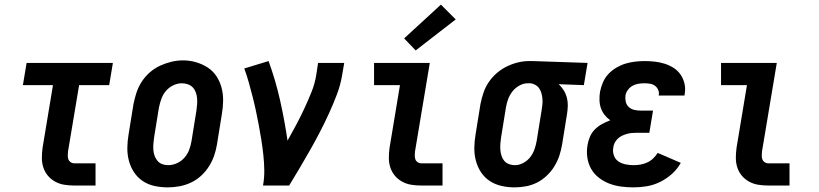

<svg xmlns="http://www.w3.org/2000/svg" viewBox="-20 -802 3540 830"><path d="M300 0Q278 0 257 -3.5Q236 -7 218 -17Q200 -27 187 -42.5Q174 -58 167.5 -77.5Q161 -97 161 -119Q161 -141 164 -163L209 -434H79L95 -530H468L452 -434H322L274 -147Q273 -138 273 -129.5Q273 -121 275.5 -113.5Q278 -106 285 -101Q292 -96 300 -96H393V0Z M705 8Q676 8 648 2Q620 -4 597 -19.5Q574 -35 559 -58Q544 -81 537 -108Q530 -135 530.5 -164Q531 -193 536 -222L557 -352Q562 -377 570 -401.5Q578 -426 592.5 -448.5Q607 -471 627.5 -489Q648 -507 672 -518Q696 -529 721 -535Q746 -541 771 -541Q800 -541 827.5 -533Q855 -525 878 -510Q901 -495 916 -472Q931 -449 938 -422Q945 -395 944.5 -366Q944 -337 939 -308L918 -178Q914 -153 905.5 -128.5Q897 -104 882.5 -81.5Q868 -59 848 -41Q828 -23 804 -12Q780 -1 754.5 3.5Q729 8 705 8ZM707 -88Q726 -88 745 -96.5Q764 -105 777.5 -120.5Q791 -136 798 -155Q805 -174 808 -193L829 -323Q831 -337 832 -350.5Q833 -364 832 -377Q831 -390 826.5 -402.5Q822 -415 813.5 -424Q805 -433 792.5 -437.5Q780 -442 766 -442Q747 -442 728.5 -433Q710 -424 697 -408.5Q684 -393 677.5 -374.5Q671 -356 667 -337L646 -207Q644 -193 643 -179.5Q642 -166 643 -153Q644 -140 648.5 -128Q653 -116 661 -106.5Q669 -97 681 -92.5Q693 -88 707 -88Z M1117 0Q1123 -33 1122.5 -66Q1122 -99 1118.5 -131.5Q1115 -164 1110 -196Q1105 -228 1099 -259.5Q1093 -291 1086.5 -322Q1080 -353 1072 -384Q1064 -415 1055.5 -445.5Q1047 -476 1036 -506L1141 -538Q1171 -456 1190.5 -369.5Q1210 -283 1223 -194Q1242 -228 1260.5 -262.5Q1279 -297 1295.5 -332.5Q1312 -368 1326.5 -404Q1341 -440 1347 -477L1355 -530H1468L1459 -477Q1452 -435 1436.5 -394Q1421 -353 1402.5 -312.5Q1384 -272 1363.5 -232.5Q1343 -193 1321 -154Q1299 -115 1276 -76.5Q1253 -38 1230 0Z M1800 0Q1778 0 1757 -3.5Q1736 -7 1718 -17Q1700 -27 1687 -42.5Q1674 -58 1667.5 -77.5Q1661 -97 1661 -119Q1661 -141 1664 -163L1709 -434H1597V-530H1838L1774 -147Q1773 -138 1773 -129.5Q1773 -121 1775.5 -113.5Q1778 -106 1785 -101Q1792 -96 1800 -96H1893V0ZM1777 -584 1727 -636 1886 -782 1950 -718Z M2204 8Q2175 8 2147 1.5Q2119 -5 2096.5 -20Q2074 -35 2059 -58Q2044 -81 2037 -108Q2030 -135 2030.5 -164Q2031 -193 2036 -222L2057 -352Q2062 -377 2070 -401Q2078 -425 2092.5 -446.5Q2107 -468 2127 -485.5Q2147 -503 2170.5 -514.5Q2194 -526 2218.5 -532Q2243 -538 2267 -538Q2271 -538 2275 -538Q2279 -538 2283 -538L2520 -530L2504 -434L2395 -438Q2408 -426 2417 -411.5Q2426 -397 2430.5 -380Q2435 -363 2434.5 -344.5Q2434 -326 2431 -308L2410 -178Q2406 -153 2398 -129Q2390 -105 2376.5 -83Q2363 -61 2343.5 -42.5Q2324 -24 2301 -12.5Q2278 -1 2253 3.5Q2228 8 2204 8ZM2206 -88Q2224 -88 2242 -97.5Q2260 -107 2272 -122.5Q2284 -138 2290.5 -156.5Q2297 -175 2300 -193L2321 -323Q2323 -336 2324.5 -348.5Q2326 -361 2325 -373.5Q2324 -386 2321 -397.5Q2318 -409 2311.5 -419Q2305 -429 2294.5 -435Q2284 -441 2272 -442H2267Q2265 -442 2263.5 -442Q2262 -442 2261 -442Q2243 -442 2225 -432Q2207 -422 2195 -406.5Q2183 -391 2176.5 -373Q2170 -355 2167 -337L2146 -207Q2144 -193 2143 -180Q2142 -167 2143 -154Q2144 -141 2148 -128.5Q2152 -116 2160 -106.5Q2168 -97 2180.5 -92.5Q2193 -88 2206 -88Z M2719 8Q2692 8 2665 4.5Q2638 1 2613.5 -8.5Q2589 -18 2568.5 -34Q2548 -50 2535.5 -72Q2523 -94 2519 -121Q2515 -148 2520 -176Q2523 -194 2530.5 -211.5Q2538 -229 2552 -243Q2566 -257 2583 -266Q2600 -275 2618 -282Q2604 -292 2593.5 -305.5Q2583 -319 2577.5 -335Q2572 -351 2571.5 -369.5Q2571 -388 2574 -406Q2578 -426 2586.5 -446Q2595 -466 2610 -482Q2625 -498 2644.5 -509.5Q2664 -521 2684 -527Q2704 -533 2725 -535.5Q2746 -538 2766 -538Q2789 -538 2811 -535.5Q2833 -533 2853.5 -526.5Q2874 -520 2892 -508.5Q2910 -497 2922 -479.5Q2934 -462 2939 -440.5Q2944 -419 2940 -397Q2940 -395 2939.5 -393Q2939 -391 2939 -389H2827Q2827 -389 2827.5 -390Q2828 -391 2828 -392Q2830 -403 2825 -414Q2820 -425 2811 -431.5Q2802 -438 2790 -440Q2778 -442 2766 -442Q2753 -442 2740 -440Q2727 -438 2715 -431.5Q2703 -425 2694.5 -413.5Q2686 -402 2684 -390Q2682 -376 2685 -362.5Q2688 -349 2697.5 -340Q2707 -331 2720 -327.5Q2733 -324 2747 -324H2803L2787 -228H2731Q2721 -228 2710.5 -227Q2700 -226 2689.5 -223Q2679 -220 2668.5 -215Q2658 -210 2650 -202Q2642 -194 2637 -184Q2632 -174 2631 -163Q2628 -146 2634 -129.5Q2640 -113 2653.5 -104Q2667 -95 2684.5 -91.5Q2702 -88 2719 -88Q2734 -88 2748.5 -90.5Q2763 -93 2777.5 -99.5Q2792 -106 2803.5 -117Q2815 -128 2823 -141L2923 -98Q2908 -71 2884.5 -50Q2861 -29 2833.5 -15.5Q2806 -2 2777 3Q2748 8 2719 8Z M3300 0Q3278 0 3257 -3.5Q3236 -7 3218 -17Q3200 -27 3187 -42.5Q3174 -58 3167.5 -77.5Q3161 -97 3161 -119Q3161 -141 3164 -163L3209 -434H3097V-530H3338L3274 -147Q3273 -138 3273 -129.5Q3273 -121 3275.5 -113.5Q3278 -106 3285 -101Q3292 -96 3300 -96H3393V0Z"/></svg>

Font: Iosevka Slab
Style: Bold Italic
Weight: 700
Italic angle: -9°
Monospace: yes
Designer: Belleve Invis
Foundry: Belleve Invis
Version: Version 11.1.0; ttfautohint (v1.8.3)